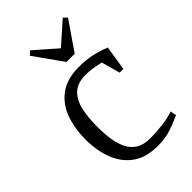

<svg xmlns="http://www.w3.org/2000/svg" viewBox="-219 -789 876 876"><g transform="rotate(-45 219.0 -350.5)"><path d="M258 10Q182 10 135 -24.5Q88 -59 66.5 -116.5Q45 -174 45 -243Q45 -315 66 -373Q87 -431 134 -465.5Q181 -500 258 -500Q303 -500 338.5 -492.5Q374 -485 414 -469L395 -350H371L346 -440Q327 -445 302.5 -449Q278 -453 255 -453Q203 -453 174.5 -427.5Q146 -402 135 -355.5Q124 -309 124 -246Q124 -204 129.5 -167Q135 -130 149 -101Q163 -72 189.5 -55.5Q216 -39 258 -39Q299 -39 341 -44.5Q383 -50 410 -60L416 -31Q372 -11 337.5 -0.5Q303 10 258 10ZM234 -556 136 -694 154 -711 260 -618 365 -711 382 -694 287 -556Z"/></g></svg>

Font: Manuale Light
Style: Regular
Weight: 300
Designer: Eduardo Tunni / Pablo Cosgaya
Foundry: Eduardo Tunni / Pablo Cosgaya
Version: Version 1.002